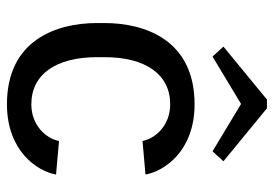

<svg xmlns="http://www.w3.org/2000/svg" viewBox="-136 -624 777 544"><g transform="rotate(90 252.0 -352.5)"><path d="M112.5 -597.5 140.8 -566.7 275 -647.5 409.2 -566.7 437.5 -597.5 287.5 -720.8H262.5ZM45.8 -239.2C45.8 -124.2 94.2 15.8 275.8 15.8C409.2 15.8 465.8 -70.8 475 -123.3L380 -131.7C373.3 -96.7 337.5 -53.3 275.8 -53.3C191.7 -53.3 142.5 -122.5 142.5 -239.2V-260.8C142.5 -377.5 191.7 -446.7 275.8 -446.7C337.5 -446.7 373.3 -403.3 380 -368.3L475 -376.7C465.8 -429.2 409.2 -515.8 275.8 -515.8C94.2 -515.8 45.8 -375.8 45.8 -260.8Z"/></g></svg>

Font: Boon Medium
Style: Regular
Weight: 500
Designer: Sungsit Sawaiwan
Foundry: FontUni
Version: Version 2.0